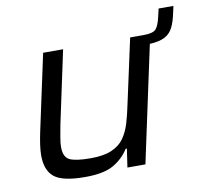

<svg xmlns="http://www.w3.org/2000/svg" viewBox="-71 -682 822 767"><g transform="rotate(-10 340.0 -298.0)"><path d="M215 8Q123 8 89.5 -19.5Q56 -47 56 -107Q56 -126 59.5 -150.5Q63 -175 69 -203L135 -510H216L153 -215Q148 -187 144 -165Q140 -143 140 -127Q140 -85 165 -73.5Q190 -62 250 -62Q302 -62 334.5 -76Q367 -90 385 -115.5Q403 -141 413 -175Q423 -209 431 -248L488 -510H543Q581 -510 593 -523.5Q605 -537 613 -574L620 -604H680L675 -581Q667 -541 655 -518Q643 -495 621 -484Q599 -473 561 -471L460 0H387L398 -75H393Q370 -38 330.5 -15Q291 8 215 8Z"/></g></svg>

Font: Saira
Style: Italic
Weight: 400
Italic angle: -12°
Designer: Hector Gatti with collaboration of the Omnibus-Type team
Foundry: Omnibus-Type
Version: Version 1.100; ttfautohint (v1.8.3)